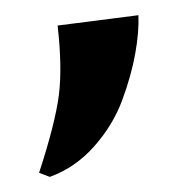

<svg xmlns="http://www.w3.org/2000/svg" viewBox="-20 -734 240 254"><path d="M45.9 -500 31.7 -505.4Q53.2 -571.3 57.9 -608.4Q62.5 -645.5 56.2 -700.2L163.1 -713.9Q164.1 -691.9 158.9 -663.1Q153.8 -634.3 141.6 -601.3Q129.4 -568.4 104.5 -540.3Q79.6 -512.2 45.9 -500Z"/></svg>

Font: Cinzel Decorative Bold
Style: Regular
Weight: 700
Designer: Natanael Gama
Version: Version 1.001;PS 001.001;hotconv 1.0.56;makeotf.lib2.0.21325